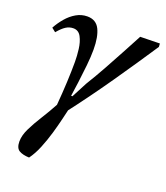

<svg xmlns="http://www.w3.org/2000/svg" viewBox="-129 -564 749 867"><g transform="rotate(20 246.0 -130.5)"><path d="M112 214Q81 213 63.5 202.5Q46 192 46 160Q46 131 63 96.5Q80 62 104 24Q128 -14 149 -53Q154 -112 156.5 -165.5Q159 -219 159 -263Q159 -291 155 -323.5Q151 -356 138.5 -379.5Q126 -403 101 -403Q82 -403 65.5 -392.5Q49 -382 29 -358L10 -373Q24 -399 44 -422.5Q64 -446 89 -460.5Q114 -475 142 -475Q184 -475 201.5 -440Q219 -405 219 -343Q219 -310 214.5 -266Q210 -222 204.5 -180.5Q199 -139 195 -113H217L207 -57Q202 -36 194 -2Q186 32 174.5 71.5Q163 111 147.5 149Q132 187 112 214ZM195 -34 194 -99 240 -187Q269 -234 298 -286.5Q327 -339 353 -387.5Q379 -436 397 -470L491 -472L492 -456Q424 -353 349.5 -245.5Q275 -138 195 -34Z"/></g></svg>

Font: STIX Two Text
Style: Italic
Weight: 400
Italic angle: -12°
Designer: Ross Mills, John Hudson & Paul Hanslow, Tiro Typeworks Ltd; with prior portions MicroPress Inc. and Coen Hoffman, Elsevi
Foundry: Tiro Typeworks Ltd
Version: Version 2.13 b171